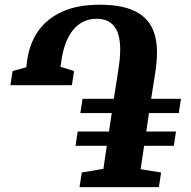

<svg xmlns="http://www.w3.org/2000/svg" viewBox="-20 -772 788 792"><path d="M308 0 317.5 -60.5 406.5 -75.5 420.5 -170.5H291.5L300.5 -229.5H429.5L441 -305.5H311.5L320.5 -364.5H449.5L469.5 -492.5Q475 -528 475.8 -558.8Q476.5 -589.5 471.8 -614.5Q467 -639.5 455.5 -657.2Q444 -675 425.2 -684.8Q406.5 -694.5 379.5 -694.5Q347 -694.5 322.5 -682Q298 -669.5 280.5 -647.2Q263 -625 251.8 -595.8Q240.5 -566.5 235 -532.5L229.5 -496.5L285.5 -479L276.5 -420.5H23L32 -479L88.5 -494.5L92.5 -526Q102 -592 137 -643Q172 -694 235.2 -723.2Q298.5 -752.5 391 -752.5Q445 -752.5 485 -743.5Q525 -734.5 552.5 -717.2Q580 -700 596.8 -675.2Q613.5 -650.5 620.8 -619.2Q628 -588 627.5 -551.2Q627 -514.5 620.5 -472.5L603.5 -364.5H726.5L717.5 -305.5H594.5L583.5 -229.5H706L697 -170.5H574.5L560 -74L644.5 -60.5L635.5 0Z"/></svg>

Font: Merriweather 48pt ExtraBold
Style: Italic
Weight: 800
Italic angle: -7.8°
Version: Version 2.101